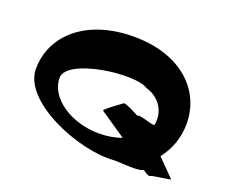

<svg xmlns="http://www.w3.org/2000/svg" viewBox="-98 -719 1018 865"><g transform="rotate(20 411.5 -287.0)"><path d="M43 -283C43 -125 351 -2 515 -16C561 -16 630 -6 656 -21C660 -17 686 1 692 -5C698 -11 789 -19 785 -24L705 -105C744 -155 766 -215 766 -282C766 -440 638 -570 410 -570C178 -570 43 -441 43 -283ZM157 -281C157 -376 473 -417 540 -372C607 -353 644 -294 632 -230C632 -216 553 -253 545 -240C538 -244 476 -278 468 -272C460 -266 386 -214 392 -209L517 -124C486 -113 448 -106 410 -106C271 -106 157 -187 157 -281Z"/></g></svg>

Font: Ampere
Style: SCSuExt
Weight: 400
Version: Version 1